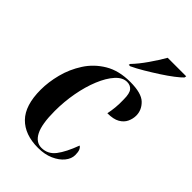

<svg xmlns="http://www.w3.org/2000/svg" viewBox="-227 -846 945 945"><g transform="rotate(45 245.5 -373.5)"><path d="M224 9Q132 9 81.5 -42.5Q31 -94 31 -203Q31 -256 46 -314.5Q61 -373 94.5 -425Q128 -477 182.5 -509.5Q237 -542 316 -542Q394 -542 424 -513Q454 -484 454 -445Q454 -423 444 -401.5Q434 -380 410.5 -366.5Q387 -353 345 -353Q350 -376 352.5 -402Q355 -428 354 -458Q354 -500 341 -515.5Q328 -531 305 -531Q274 -531 246.5 -500.5Q219 -470 198 -419Q177 -368 165.5 -305.5Q154 -243 154 -178Q154 -87 175.5 -45Q197 -3 236 -3Q280 -3 308 -39.5Q336 -76 361 -144Q369 -140 374 -128.5Q379 -117 379 -96Q379 -70 359.5 -46Q340 -22 305 -6.5Q270 9 224 9ZM253 -604Q281 -633 311 -676Q341 -719 362 -756H491L489 -746Q478 -734 452 -714Q426 -694 392 -672Q358 -650 323.5 -629.5Q289 -609 261 -596H251Z"/></g></svg>

Font: Noto Serif Display ExtraCondensed
Style: Bold Italic
Weight: 700
Width: 2
Italic angle: -12°
Designer: Monotype Design Team
Foundry: Monotype Imaging Inc.
Version: Version 2.009